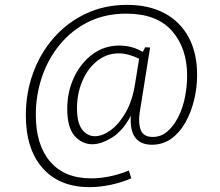

<svg xmlns="http://www.w3.org/2000/svg" viewBox="-20 -661 902 788"><path d="M347 107Q224 107 155 29Q86 -49 86 -188Q86 -279 115.5 -360.5Q145 -442 200 -505Q255 -568 331.5 -604.5Q408 -641 502 -641Q591 -641 655.5 -606.5Q720 -572 754.5 -507.5Q789 -443 789 -354Q789 -301 776.5 -250Q764 -199 740.5 -157.5Q717 -116 682.5 -91.5Q648 -67 604 -67Q509 -67 517 -186Q485 -125 440.5 -97Q396 -69 359 -69Q316 -69 286 -103.5Q256 -138 256 -214Q256 -285 284 -344Q312 -403 360 -438.5Q408 -474 470 -474Q492 -474 516 -468.5Q540 -463 566 -448L576 -467L596 -466L553 -197Q547 -154 558 -126.5Q569 -99 607 -99Q641 -99 667 -121.5Q693 -144 711.5 -180.5Q730 -217 739 -261.5Q748 -306 748 -350Q748 -464 685.5 -534.5Q623 -605 498 -605Q411 -605 342.5 -571Q274 -537 225.5 -478Q177 -419 152 -344.5Q127 -270 127 -190Q127 -66 186 2.5Q245 71 354 71Q429 71 509 39L519 71Q476 89 432 98Q388 107 347 107ZM370 -102Q400 -102 434 -126.5Q468 -151 496 -199.5Q524 -248 535 -321L551 -420Q506 -442 468 -442Q418 -442 379 -411Q340 -380 318 -328.5Q296 -277 296 -216Q296 -157 317 -129.5Q338 -102 370 -102Z"/></svg>

Font: Bitter Light
Style: Italic
Weight: 300
Italic angle: -9°
Designer: Sol Matas, and Bitter project Authors
Foundry: Sol Matas
Version: Version 2.001